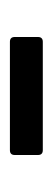

<svg xmlns="http://www.w3.org/2000/svg" viewBox="124 -822 108 397"><g transform="rotate(90 178.5 -623.0)"><path d="M66 -657H290Q300 -657 300 -647V-599Q300 -589 290 -589H66Q56 -589 56 -599V-647Q56 -657 66 -657Z"/></g></svg>

Font: Barlow Semi Condensed Medium
Style: Regular
Weight: 500
Width: 4
Designer: Jeremy Tribby
Foundry: Tribby Type
Version: Version 1.422; ttfautohint (v1.8)